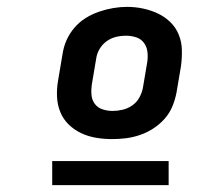

<svg xmlns="http://www.w3.org/2000/svg" viewBox="-20 -722 640 559"><path d="M306 -317Q282 -317 259 -321Q236 -325 216 -334.5Q196 -344 180 -359.5Q164 -375 155.5 -396Q147 -417 146 -440.5Q145 -464 149 -487L162 -564Q165 -585 173.5 -604.5Q182 -624 196.5 -641Q211 -658 229.5 -669.5Q248 -681 268.5 -688Q289 -695 309.5 -698.5Q330 -702 350 -702Q374 -702 397 -697Q420 -692 440 -682.5Q460 -673 476 -657.5Q492 -642 500.5 -621Q509 -600 509.5 -576.5Q510 -553 507 -530L494 -453Q490 -432 482 -412.5Q474 -393 459.5 -376.5Q445 -360 426.5 -348Q408 -336 387.5 -329Q367 -322 346.5 -319.5Q326 -317 306 -317ZM308 -399Q322 -399 337 -402.5Q352 -406 365 -415Q378 -424 385.5 -437.5Q393 -451 396 -466L409 -543Q411 -558 409 -572.5Q407 -587 398.5 -598Q390 -609 376 -613.5Q362 -618 347 -618Q332 -618 317.5 -614.5Q303 -611 290.5 -602Q278 -593 270 -579.5Q262 -566 260 -551L247 -474Q245 -459 246.5 -444.5Q248 -430 256.5 -419Q265 -408 279 -403.5Q293 -399 308 -399ZM471 -183H132V-253H471Z"/></svg>

Font: Iosevka Curly HvExObl
Style: Regular
Weight: 900
Width: 7
Italic angle: -9°
Monospace: yes
Designer: Belleve Invis
Foundry: Belleve Invis
Version: Version 11.1.0; ttfautohint (v1.8.3)